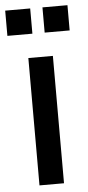

<svg xmlns="http://www.w3.org/2000/svg" viewBox="-71 -780 372 811"><g transform="rotate(-5 115.0 -374.0)"><path d="M-17 -641H89V-748H-17ZM141 -641H247V-748H141ZM63 0H167V-540H63Z"/></g></svg>

Font: Kathrein 67 Medium Condensed
Style: Regular
Weight: 500
Width: 3
Designer: Lazydogs Typefoundry, based on Open Sans by Ascender Corporation
Foundry: Lazydogs Typefoundry
Version: Version 1.003;PS 001.003;hotconv 1.0.88;makeotf.lib2.5.64775